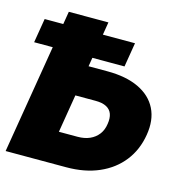

<svg xmlns="http://www.w3.org/2000/svg" viewBox="-109 -827 887 926"><g transform="rotate(15 334.0 -364.0)"><path d="M204.6 -498.5H376Q469.2 -498.5 532.5 -468.5Q595.7 -438.5 623.3 -383.1Q650.9 -327.6 638.2 -251.5Q625.5 -174.3 581.3 -117.9Q537.1 -61.5 466.6 -30.8Q396 0 303.2 0H1L121.6 -727.5H319.3L225.1 -156.2H318.4Q353 -156.2 378.9 -167.7Q404.8 -179.2 421.4 -200.7Q438 -222.2 442.4 -253.4Q447.3 -283.2 439.9 -303.7Q432.6 -324.2 412.1 -335.2Q391.6 -346.2 356.9 -346.2H179.7ZM-2 -542.5 18.1 -663.6H469.2L449.2 -542.5Z"/></g></svg>

Font: Inter 16pt Black
Style: Italic
Weight: 900
Italic angle: -9.3988°
Version: Version 4.001;git-66647c0bb